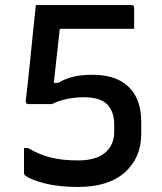

<svg xmlns="http://www.w3.org/2000/svg" viewBox="-20 -720 640 760"><path d="M122 -700H500Q511 -700 511 -689V-606H217Q216 -602 215.5 -598.5Q215 -595 215 -591Q210 -546 204 -492Q198 -438 193 -392H211Q238 -409 271 -416.5Q304 -424 346 -424Q440 -424 489.5 -376Q539 -328 539 -238V-190Q539 -96 474.5 -38Q410 20 288 20Q212 20 157.5 6Q103 -8 80 -25Q75 -28 75 -37V-134H91Q135 -108 181 -96.5Q227 -85 289 -85Q360 -85 396 -115.5Q432 -146 432 -198V-228Q432 -278 404.5 -306.5Q377 -335 312 -335Q241 -335 185 -308H93Q81 -308 82 -322Q84 -339 89 -382.5Q94 -426 99.5 -482Q105 -538 111 -596Q117 -654 122 -700Z"/></svg>

Font: Recursive Mn Lnr St Med
Style: Regular
Weight: 500
Monospace: yes
Version: Version 1.079;hotconv 1.0.112;makeotfexe 2.5.65598; ttfautoh